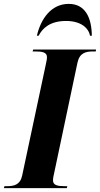

<svg xmlns="http://www.w3.org/2000/svg" viewBox="-58 -969 515 989"><path d="M132 -785H141C160 -822 198 -861 282 -861C359 -861 398 -825 406 -785H415C414 -880 380 -949 296 -949C205 -949 152 -871 132 -785ZM-38 0H286L289 -10H276C240 -10 215 -14 215 -40C215 -51 218 -65 223 -87L341 -646C352 -697 384 -704 422 -704H435L437 -714H113L110 -704H123C160 -704 184 -700 184 -674C184 -669 183 -658 178 -637L56 -64C46 -17 14 -10 -22 -10H-35Z"/></svg>

Font: Noto Serif Display Condensed ExtraBold
Style: Italic
Weight: 800
Width: 3
Italic angle: -12°
Designer: Monotype Design Team
Foundry: Monotype Imaging Inc.
Version: Version 2.009